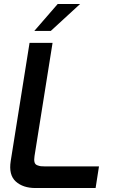

<svg xmlns="http://www.w3.org/2000/svg" viewBox="-20 -948 571 968"><path d="M153 -792 271 -928H384L236 -792ZM34 -136 129 -732H245L154 -161Q151 -142 154 -130.5Q157 -119 167.5 -115Q178 -111 185.5 -110Q193 -109 208 -109H479L462 0H159Q96 0 59.5 -33Q23 -66 34 -136Z"/></svg>

Font: Exo
Style: DemiBoldItalic
Weight: 600
Designer: Natanael Gama
Version: Version 1